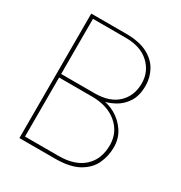

<svg xmlns="http://www.w3.org/2000/svg" viewBox="-166 -818 880 935"><g transform="rotate(30 274.5 -350.0)"><path d="M77 0V-700H272Q347 -700 393 -676Q439 -652 460.5 -612.5Q482 -573 482 -528Q482 -471 458.5 -435Q435 -399 398.5 -380Q362 -361 323 -355V-364Q366 -363 406 -340.5Q446 -318 472 -279.5Q498 -241 498 -191Q498 -142 478 -98.5Q458 -55 409.5 -27.5Q361 0 277 0ZM97 -20H286Q376 -20 426 -65Q476 -110 476 -190Q476 -261 423 -306.5Q370 -352 281 -352H97ZM97 -372H285Q369 -372 414.5 -415Q460 -458 460 -528Q460 -594 412.5 -638Q365 -682 282 -682H97Z"/></g></svg>

Font: DM Sans 11pt Thin
Style: Regular
Weight: 250
Version: Version 4.004;gftools[0.9.30]